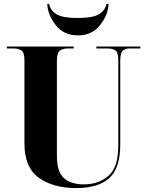

<svg xmlns="http://www.w3.org/2000/svg" viewBox="-20 -952 758 982"><path d="M369 10Q482 10 538.5 -40.5Q595 -91 595 -213V-640Q595 -683 609 -693.5Q623 -704 638 -704H698V-714H473V-704H533Q556 -704 570.5 -694Q585 -684 585 -644V-206Q585 -96 534.5 -52.5Q484 -9 409 -9Q343 -9 307 -41Q271 -73 271 -155V-641Q271 -682 286.5 -693Q302 -704 324 -704H357V-714H15V-704H52Q74 -704 89.5 -694Q105 -684 105 -643V-218Q105 -95 179 -42.5Q253 10 369 10ZM378 -771Q451 -771 492.5 -824.5Q534 -878 535 -932H525Q517 -898 485.5 -879Q454 -860 378 -860Q301 -860 270 -878.5Q239 -897 231 -932H222Q223 -879 264 -825Q305 -771 378 -771Z"/></svg>

Font: Noto Serif Display SemiCondensed Extra
Style: Regular
Weight: 800
Width: 4
Designer: Monotype Design Team
Foundry: Monotype Imaging Inc.
Version: Version 1.900